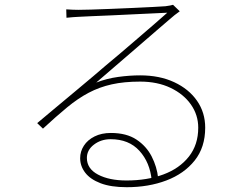

<svg xmlns="http://www.w3.org/2000/svg" viewBox="-20 -751 1040 800"><path d="M256 -712Q269 -711 283.5 -710.5Q298 -710 307 -710Q322 -710 358.5 -711Q395 -712 442 -714Q489 -716 535.5 -718Q582 -720 618 -722Q654 -724 669 -725Q683 -727 688.5 -728Q694 -729 701 -731L729 -704Q719 -697 707.5 -688Q696 -679 685 -669Q668 -655 632 -623.5Q596 -592 550.5 -553Q505 -514 460.5 -475.5Q416 -437 381 -407Q425 -424 472.5 -430.5Q520 -437 564 -437Q645 -437 706 -408.5Q767 -380 801 -331Q835 -282 835 -219Q835 -137 791 -82Q747 -27 673 1Q599 29 508 29Q442 29 399 12.5Q356 -4 335 -31.5Q314 -59 314 -92Q314 -120 329.5 -144Q345 -168 374 -182.5Q403 -197 442 -197Q507 -197 548.5 -169.5Q590 -142 612 -99Q634 -56 639 -9L612 0Q605 -74 561 -122.5Q517 -171 441 -171Q401 -171 371.5 -148.5Q342 -126 342 -93Q342 -48 388.5 -23.5Q435 1 507 1Q593 1 660.5 -24Q728 -49 767 -98.5Q806 -148 806 -219Q806 -272 775.5 -315.5Q745 -359 690.5 -385Q636 -411 564 -411Q497 -411 445.5 -399.5Q394 -388 349.5 -364.5Q305 -341 259.5 -303.5Q214 -266 159 -215L135 -238Q171 -268 212 -302.5Q253 -337 293.5 -370.5Q334 -404 368 -433Q402 -462 423 -480Q444 -497 478.5 -526.5Q513 -556 551.5 -589Q590 -622 624 -651.5Q658 -681 677 -698Q661 -697 623.5 -695.5Q586 -694 538.5 -691.5Q491 -689 444.5 -687Q398 -685 361 -683.5Q324 -682 309 -681Q296 -680 284 -679.5Q272 -679 257 -677Z"/></svg>

Font: Shanggu Sans SC VF
Style: Regular
Weight: 250
Designer: GuiWonder
Version: Version 1.021